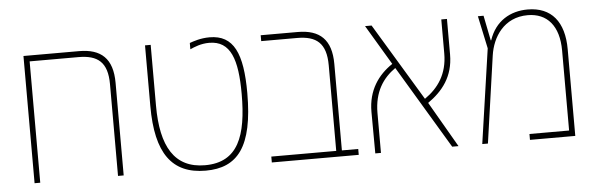

<svg xmlns="http://www.w3.org/2000/svg" viewBox="-43 -731 2733 878"><g transform="rotate(-5 1323.5 -292.0)"><path d="M340 -584H85V0H111V-557H335C423 -557 468 -523 468 -421V0H494V-425C494 -537 441 -584 340 -584Z M870 11C1016 11 1090 -78 1090 -326C1090 -508 1051 -595 940 -595C898 -595 865 -583 848 -577V-548C868 -557 898 -570 936 -570C1035 -570 1064 -482 1064 -324C1064 -132 1021 -14 869 -14C729 -14 669 -117 669 -305V-584H643V-305C643 -88 715 11 870 11Z M1174 0H1573V-27H1498V-424C1498 -536 1445 -584 1344 -584H1174V-557H1339C1427 -557 1472 -522 1472 -420V-27H1174Z M1649 0H1675V-183C1675 -281 1717 -341 1774 -381L2002 0H2031L1910 -209C1977 -256 2029 -319 2029 -421V-584H2003V-428C2003 -333 1959 -272 1897 -229L1683 -584H1653L1762 -401C1696 -357 1648 -290 1648 -191Z M2400 -595C2321 -595 2251 -556 2222 -469H2220L2197 -584H2171L2203 -434L2140 0H2166L2223 -399C2235 -483 2289 -569 2398 -569C2487 -569 2541 -508 2541 -394V-27H2359V0H2567V-398C2567 -524 2509 -595 2400 -595Z"/></g></svg>

Font: Noto Sans Hebrew SemiCondensed Thin
Style: Regular
Weight: 100
Width: 4
Designer: Monotype Design Team
Foundry: Monotype Imaging Inc.
Version: Version 2.004